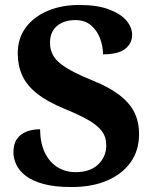

<svg xmlns="http://www.w3.org/2000/svg" viewBox="-20 -744 619 774"><path d="M268.5 10Q200.9 10 155.6 -2.3Q110.2 -14.6 83.5 -35.4Q56.8 -56.1 45.4 -81Q34.1 -105.8 34.1 -129.8Q34.1 -164.3 49 -184.6Q63.8 -204.8 88 -213.9Q112.1 -222.9 141.5 -222.9Q142.3 -166.3 161.2 -127.8Q180.2 -89.2 212.4 -69.6Q244.5 -50 284.6 -50Q343.5 -50 376 -81.4Q408.4 -112.7 408.4 -158Q408.4 -192.1 389.9 -216.2Q371.3 -240.2 334.3 -261.1Q297.4 -281.9 241.3 -304.8Q171.1 -333.7 129.6 -366.6Q88 -399.5 69.7 -439.7Q51.5 -479.9 51.5 -528.5Q51.5 -589.6 84 -633.2Q116.6 -676.9 172.8 -700.5Q228.9 -724 299.5 -724Q371.6 -724 418.9 -706.3Q466.2 -688.5 489.4 -661.3Q512.6 -634 512.6 -603.9Q512.6 -569 484.7 -547Q456.8 -525 395.3 -525Q395.3 -557.7 383.3 -589.3Q371.4 -620.9 346.9 -641.9Q322.4 -663 283.9 -663Q238 -663 209.8 -639.5Q181.6 -616.1 181.6 -571Q181.6 -542.6 195.2 -518.9Q208.8 -495.2 245.5 -471.9Q282.1 -448.7 349.3 -421.2Q418.2 -393.7 460.3 -361.7Q502.4 -329.8 521.5 -291.3Q540.6 -252.9 540.6 -203.2Q540.6 -138.6 507.4 -90.9Q474.2 -43.2 412.9 -16.6Q351.6 10 268.5 10Z"/></svg>

Font: Noto Serif Gurmukhi
Style: Regular
Weight: 400
Designer: Vaibhav Singh and the Monotype Design Team
Foundry: Monotype Imaging Inc.
Version: Version 2.003